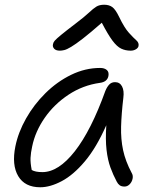

<svg xmlns="http://www.w3.org/2000/svg" viewBox="-20 -781 641 811"><path d="M150 10Q85 10 57 -37Q29 -84 45 -163Q57 -222 90 -280.5Q123 -339 172 -387.5Q221 -436 280.5 -465Q340 -494 403 -494Q421 -494 431 -485.5Q441 -477 438 -460Q433 -435 402 -431Q330 -421 269.5 -381Q209 -341 169 -283.5Q129 -226 116 -163Q110 -136 109 -114.5Q108 -93 114 -63Q129 -54 159 -54Q227 -54 296 -142Q365 -230 425 -397Q432 -414 441.5 -424Q451 -434 466 -434Q486 -434 495.5 -416Q505 -398 501 -368Q493 -300 491.5 -246.5Q490 -193 500 -146.5Q510 -100 536 -51Q543 -40 540 -26Q537 -12 527.5 -2.5Q518 7 506 7Q493 7 485.5 1.5Q478 -4 473 -14Q458 -42 446.5 -73.5Q435 -105 430 -148Q425 -191 429 -252Q387 -157 338.5 -99.5Q290 -42 241 -16Q192 10 150 10ZM233 -567Q216 -567 208.5 -575.5Q201 -584 204 -595Q205 -602 211.5 -609.5Q218 -617 238 -633.5Q258 -650 300 -682Q337 -710 355.5 -727.5Q374 -745 387 -753Q400 -761 420 -761Q441 -761 454.5 -751Q468 -741 483 -710Q505 -664 524.5 -642.5Q544 -621 556 -610.5Q568 -600 565 -586Q563 -578 553.5 -572.5Q544 -567 532 -567Q510 -567 492 -575.5Q474 -584 455 -609.5Q436 -635 410 -685Q361 -642 330 -618Q299 -594 280.5 -583Q262 -572 251.5 -569.5Q241 -567 233 -567Z"/></svg>

Font: Shantell Sans Normal
Style: Italic
Weight: 300
Italic angle: -11.31°
Designer: Stephen Nixon, Anya Danilova, Shantell Martin
Foundry: Arrow Type
Version: Version 1.008;[a672d596b]